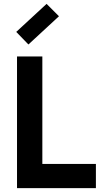

<svg xmlns="http://www.w3.org/2000/svg" viewBox="-20 -973 538 993"><path d="M476 0H68V-681H199V-84L170 -125H476ZM127 -743 64 -808 221 -953 285 -889Z"/></svg>

Font: Gabarito SemiBold
Style: Regular
Weight: 600
Designer: Leandro Assis / Alvaro Franca / Felipe Casaprima
Foundry: Naipe Foundry
Version: Version 1.000